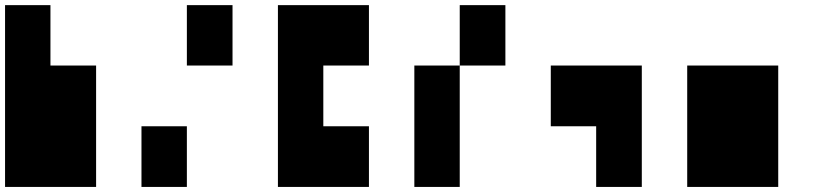

<svg xmlns="http://www.w3.org/2000/svg" viewBox="-20 -740 3280 760"><path d="M179.7 -719.7Q179.7 -660.2 179.7 -480.5Q224.6 -480.5 360.4 -480.5Q360.4 -360.4 360.4 0Q269.5 0 0 0Q0 -179.7 0 -719.7Q44.9 -719.7 179.7 -719.7Z M540 -240.2Q585 -240.2 719.7 -240.2Q719.7 -179.7 719.7 0Q674.8 0 540 0Q540 -59.6 540 -240.2ZM719.7 -480.5Q719.7 -540 719.7 -719.7Q764.6 -719.7 900.4 -719.7Q900.4 -660.2 900.4 -480.5Q855.5 -480.5 719.7 -480.5Z M1080.1 -719.7Q1169.9 -719.7 1440.4 -719.7Q1440.4 -660.2 1440.4 -480.5Q1395.5 -480.5 1259.8 -480.5Q1259.8 -419.9 1259.8 -240.2Q1304.7 -240.2 1440.4 -240.2Q1440.4 -179.7 1440.4 0Q1349.6 0 1080.1 0Q1080.1 -179.7 1080.1 -719.7Z M1799.8 -480.5Q1799.8 -540 1799.8 -719.7Q1844.7 -719.7 1980.5 -719.7Q1980.5 -660.2 1980.5 -480.5Q1935.5 -480.5 1799.8 -480.5Q1799.8 -360.4 1799.8 0Q1754.9 0 1620.1 0Q1620.1 -120.1 1620.1 -480.5Q1665 -480.5 1799.8 -480.5Z M2160.2 -240.2Q2160.2 -299.8 2160.2 -480.5Q2250 -480.5 2520.5 -480.5Q2520.5 -360.4 2520.5 0Q2475.6 0 2339.8 0Q2339.8 -59.6 2339.8 -240.2Q2294.9 -240.2 2160.2 -240.2Z M2700.2 -480.5Q2790 -480.5 3060.5 -480.5Q3060.5 -360.4 3060.5 0Q2969.7 0 2700.2 0Q2700.2 -120.1 2700.2 -480.5Z"/></svg>

Font: RevK
Style: Book
Weight: 400
Designer: RevK
Foundry: RevK
Version: Version 1.0